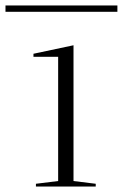

<svg xmlns="http://www.w3.org/2000/svg" viewBox="-59 -680 448 700"><path d="M72 0V-10L153 -20V-473H63V-484L209 -515V-20L290 -10V0ZM-39 -637V-660H369V-637Z"/></svg>

Font: Kalnia SemiExpanded ExtraLight
Style: Regular
Weight: 250
Width: 6
Designer: Frida Medrano
Foundry: Frida Medrano
Version: Version 1.105